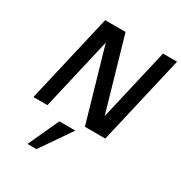

<svg xmlns="http://www.w3.org/2000/svg" viewBox="-230 -884 1275 1353"><g transform="rotate(30 407.5 -207.5)"><path d="M648 0 815 -722H701L565 -135L396 -722H230L63 0H177L313 -587L482 0ZM437 57H307L192 307H265Z"/></g></svg>

Font: Perun Medium Italic
Style: Regular
Weight: 500
Italic angle: -12°
Foundry: Copyright (c) Stefan Peev, Context Ltd, 2016
Version: Version 1.026